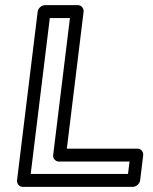

<svg xmlns="http://www.w3.org/2000/svg" viewBox="-20 -699 592 744"><path d="M99 -25 173 -629H251L186 -98C184 -83 197 -73 208 -73H482L476 -25ZM46 0C45 11 53 25 68 25H495C506 25 521 15 523 0L535 -98C536 -109 528 -123 513 -123H239L304 -654C305 -665 297 -679 282 -679H154C143 -679 128 -669 126 -654Z"/></svg>

Font: Falling Sky
Style: ExtOuObl
Weight: 400
Designer: Paul D. Hunt
Foundry: Adobe Systems Incorporated
Version: Version 1.02